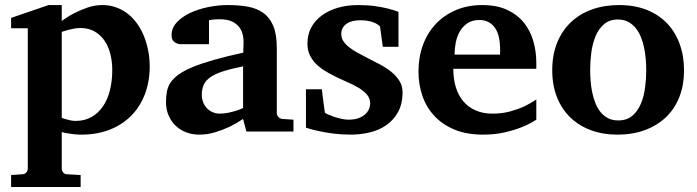

<svg xmlns="http://www.w3.org/2000/svg" viewBox="-20 -520 2755 759"><path d="M423.8 -243.2Q423.8 -275.9 416.3 -306.2Q408.7 -336.4 393.3 -359.1Q377.9 -381.8 354.2 -395.5Q330.6 -409.2 297.9 -409.2Q284.7 -409.2 271.7 -406.7Q258.8 -404.3 248 -401.4Q235.4 -397.9 224.1 -394V-54.2Q233.9 -50.3 243.7 -47.9Q252 -45.4 261.2 -43.7Q270.5 -42 278.8 -42Q314.9 -42 342 -57.6Q369.1 -73.2 387.5 -100.3Q405.8 -127.4 414.8 -164.3Q423.8 -201.2 423.8 -243.2ZM571.8 -257.8Q571.8 -197.3 552.7 -147.5Q533.7 -97.7 498.5 -62.3Q463.4 -26.9 413.6 -7.3Q363.8 12.2 301.8 12.2Q286.6 12.2 272.9 10.7Q259.3 9.3 248 7.3Q235.4 5.4 224.1 2V146Q224.1 155.8 230.2 162.4Q236.3 168.9 246.1 168.9L298.8 171.9V219.2H23.9V171.9L67.9 168.9Q77.1 168.9 83.5 162.4Q89.8 155.8 89.8 146V-408.2H23.9V-449.2L171.9 -500H224.1V-437Q247.6 -454.6 274.4 -468.3Q297.4 -480 325.7 -490Q354 -500 384.8 -500Q415 -500 440.9 -490.2Q466.8 -480.5 487.5 -463.6Q508.3 -446.8 524.2 -423.6Q540 -400.4 550.5 -373.5Q561 -346.7 566.4 -317.1Q571.8 -287.6 571.8 -257.8Z M954.1 0 940.9 -49.8Q915 -32.2 886.7 -18.6Q861.8 -6.8 831.1 2.7Q800.3 12.2 767.1 12.2Q739.7 12.2 716.1 3.2Q692.4 -5.9 674.6 -22.7Q656.7 -39.6 646.5 -63.5Q636.2 -87.4 636.2 -117.2Q636.2 -139.6 639.9 -158.7Q643.6 -177.7 654.5 -194.1Q665.5 -210.4 686 -225.3Q706.5 -240.2 740.5 -254.4Q774.4 -268.6 823.7 -282.7Q873 -296.9 941.9 -312V-324.2Q941.9 -331.5 942.4 -337.4Q942.4 -344.2 942.9 -351.1Q943.4 -365.2 939.9 -381.6Q936.5 -397.9 926.3 -411.9Q916 -425.8 897.5 -434.8Q878.9 -443.8 849.1 -443.8Q838.9 -443.8 830.8 -443.4Q822.8 -442.9 817.4 -441.9Q811 -440.9 806.2 -439.9V-345.2H703.1Q690.4 -344.2 680.7 -347.7Q672.4 -350.6 665.3 -357.9Q658.2 -365.2 658.2 -380.9Q658.2 -408.7 678 -430.7Q697.8 -452.6 729.7 -468Q761.7 -483.4 801.5 -491.7Q841.3 -500 880.9 -500Q923.8 -500 959.5 -493.7Q995.1 -487.3 1020.8 -469Q1046.4 -450.7 1060.3 -417.5Q1074.2 -384.3 1074.2 -330.1V-73.2Q1074.2 -64 1080.6 -57.4Q1086.9 -50.8 1096.2 -49.8L1140.1 -46.9V0ZM940.9 -257.8Q892.6 -248 861.1 -237.8Q829.6 -227.5 811 -214.4Q792.5 -201.2 785.2 -184.3Q777.8 -167.5 777.8 -145Q777.8 -129.4 783 -116Q788.1 -102.5 797.6 -92.5Q807.1 -82.5 820.3 -76.7Q833.5 -70.8 849.1 -70.8Q865.2 -70.8 881.6 -74.2Q897.9 -77.6 911.1 -81.5Q926.8 -86.4 940.9 -92.8Z M1555.2 -335H1493.2L1482.4 -415Q1472.7 -426.3 1452.1 -433.1Q1431.6 -439.9 1404.3 -439.9Q1369.1 -439.9 1349.1 -425.5Q1329.1 -411.1 1329.1 -384.8Q1329.1 -370.1 1337.4 -357.4Q1345.7 -344.7 1359.9 -333.5Q1374 -322.3 1392.1 -312.3Q1410.2 -302.2 1430.2 -292Q1455.1 -279.3 1480.5 -266.1Q1505.9 -252.9 1525.9 -236.8Q1545.9 -220.7 1558.6 -200.9Q1571.3 -181.2 1571.3 -155.8Q1571.3 -108.4 1553.2 -76.4Q1535.2 -44.4 1506.3 -24.7Q1477.5 -4.9 1440.9 3.7Q1404.3 12.2 1367.2 12.2Q1330.1 12.2 1298.1 8.1Q1266.1 3.9 1241.7 -1.5Q1213.4 -7.3 1189.5 -15.1V-167H1252.4Q1253.4 -156.7 1255.4 -141.1Q1257.3 -125.5 1259.3 -110.8Q1261.2 -93.8 1264.2 -75.2Q1265.1 -72.8 1275.4 -68.1Q1285.6 -63.5 1299.8 -58.6Q1314 -53.7 1329.6 -50.3Q1345.2 -46.9 1357.4 -46.9Q1382.8 -46.9 1399.4 -53.7Q1416 -60.5 1425.8 -70.3Q1435.5 -80.1 1439.5 -91.1Q1443.4 -102.1 1443.4 -110.8Q1443.4 -131.3 1430.4 -146.2Q1417.5 -161.1 1397 -173.3Q1376.5 -185.5 1350.8 -196.5Q1325.2 -207.5 1300.3 -220.2Q1279.3 -230.5 1260.3 -242.7Q1241.2 -254.9 1226.8 -270Q1212.4 -285.2 1203.9 -304.2Q1195.3 -323.2 1195.3 -348.1Q1195.3 -382.8 1210.2 -410.9Q1225.1 -439 1252 -458.7Q1278.8 -478.5 1315.4 -489.3Q1352.1 -500 1396 -500Q1433.1 -500 1462.6 -495.8Q1492.2 -491.7 1512.7 -486.3Q1536.6 -480.5 1555.2 -473.1Z M1957 -326.2Q1957 -350.1 1952.6 -371.1Q1948.2 -392.1 1938.2 -407.5Q1928.2 -422.9 1912.6 -431.9Q1897 -440.9 1875 -440.9Q1847.2 -440.9 1828.4 -428.5Q1809.6 -416 1798.1 -396.2Q1786.6 -376.5 1781.7 -352.1Q1776.9 -327.6 1776.9 -304.2H1957ZM2100.1 -46.9Q2074.2 -29.8 2042 -17.1Q2014.2 -5.9 1975.6 3.2Q1937 12.2 1889.2 12.2Q1825.2 12.2 1777.6 -7.3Q1730 -26.9 1698 -60.8Q1666 -94.7 1650.1 -140.1Q1634.3 -185.5 1634.3 -237.8Q1634.3 -294.4 1652.1 -342.5Q1669.9 -390.6 1702.9 -425.5Q1735.8 -460.4 1782.5 -480.2Q1829.1 -500 1886.2 -500Q1944.8 -500 1985.6 -480.7Q2026.4 -461.4 2051.8 -429.4Q2077.1 -397.5 2088.6 -356.4Q2100.1 -315.4 2100.1 -272V-248H1772Q1772 -207 1782.2 -174.3Q1792.5 -141.6 1812.3 -118.7Q1832 -95.7 1860.8 -83.3Q1889.6 -70.8 1926.3 -70.8Q1964.4 -70.8 1995.8 -79.3Q2027.3 -87.9 2050.8 -98.6Q2077.6 -111.3 2100.1 -127Z M2534.7 -242.2Q2534.7 -263.2 2532.7 -286.4Q2530.8 -309.6 2526.1 -332Q2521.5 -354.5 2513.2 -374.5Q2504.9 -394.5 2492.4 -409.7Q2480 -424.8 2462.9 -433.8Q2445.8 -442.9 2422.9 -442.9Q2389.2 -442.9 2367.7 -424.3Q2346.2 -405.8 2334.2 -376.7Q2322.3 -347.7 2317.6 -313Q2313 -278.3 2313 -246.1Q2313 -224.6 2314.7 -201.2Q2316.4 -177.7 2321 -155.3Q2325.7 -132.8 2333.5 -112.8Q2341.3 -92.8 2353.8 -77.4Q2366.2 -62 2383.3 -53Q2400.4 -43.9 2423.8 -43.9Q2458 -43.9 2479.5 -62.3Q2501 -80.6 2513.2 -109.4Q2525.4 -138.2 2530 -173.3Q2534.7 -208.5 2534.7 -242.2ZM2684.1 -241.2Q2684.1 -185.1 2666.3 -138.4Q2648.4 -91.8 2614.3 -58.3Q2580.1 -24.9 2531 -6.3Q2481.9 12.2 2419.9 12.2Q2362.8 12.2 2315.7 -5.4Q2268.6 -22.9 2234.6 -55.7Q2200.7 -88.4 2181.9 -135.5Q2163.1 -182.6 2163.1 -242.2Q2163.1 -303.7 2182.6 -351.6Q2202.1 -399.4 2237.1 -432.4Q2272 -465.3 2320.3 -482.7Q2368.7 -500 2426.8 -500Q2488.8 -500 2536.6 -481Q2584.5 -461.9 2617.2 -427.5Q2649.9 -393.1 2667 -345.7Q2684.1 -298.3 2684.1 -241.2Z"/></svg>

Font: Charis SIL CyrE
Style: Bold
Weight: 700
Foundry: SIL International
Version: Version 5.000